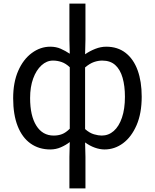

<svg xmlns="http://www.w3.org/2000/svg" viewBox="-20 -816 860 1065"><path d="M365 229V54L367 -28Q345 -11 317.5 1Q290 13 259 13Q196 13 149.5 -20Q103 -53 78 -116.5Q53 -180 53 -271Q53 -359 81 -423Q109 -487 156.5 -522Q204 -557 259 -557Q291 -557 317 -545.5Q343 -534 367 -518L365 -597V-796H454V-597L452 -515Q478 -533 508.5 -545Q539 -557 569 -557Q633 -557 677 -522.5Q721 -488 743.5 -426Q766 -364 766 -280Q766 -187 737.5 -121.5Q709 -56 662.5 -21.5Q616 13 560 13Q534 13 506 3Q478 -7 452 -26L454 54V229ZM278 -64Q303 -64 324 -72Q345 -80 367 -102V-443Q345 -464 321.5 -472Q298 -480 274 -480Q239 -480 210 -453.5Q181 -427 164 -380.5Q147 -334 147 -272Q147 -174 181.5 -119Q216 -64 278 -64ZM544 -64Q582 -64 611 -89.5Q640 -115 656.5 -163.5Q673 -212 673 -279Q673 -339 660 -384.5Q647 -430 619.5 -455Q592 -480 547 -480Q525 -480 501.5 -472Q478 -464 452 -442V-100Q477 -78 501.5 -71Q526 -64 544 -64Z"/></svg>

Font: Noto Sans TC
Style: Regular
Weight: 400
Designer: Ryoko NISHIZUKA  (kana, bopomofo & ideographs); Paul D. Hunt (Latin, Greek & Cyrillic); Sandoll Communications , Soo-you
Foundry: Adobe
Version: Version 2.004-H2;hotconv 1.0.118;makeotfexe 2.5.65603